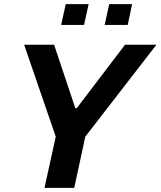

<svg xmlns="http://www.w3.org/2000/svg" viewBox="-20 -903 772 923"><path d="M194 0 248 -246 96 -688H240L342 -383H349L581 -688H732L390 -246L337 0ZM483 -783 505 -883H615L594 -783ZM274 -783 296 -883H406L384 -783Z"/></svg>

Font: Saira SemiBold
Style: Italic
Weight: 600
Italic angle: -12°
Designer: Hector Gatti with collaboration of the Omnibus-Type team
Foundry: Omnibus-Type
Version: Version 1.100; ttfautohint (v1.8.3)